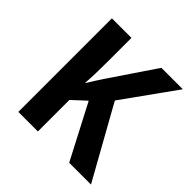

<svg xmlns="http://www.w3.org/2000/svg" viewBox="-148 -663 785 785"><g transform="rotate(45 244.5 -270.5)"><path d="M312 -312 486 0H360L237 -236L179 -182V0H66V-541H179V-404Q179 -325 175 -278H177Q197 -311 217 -341L352 -541H476Z"/></g></svg>

Font: Noto Sans Display Medium Narrow
Style: Regular
Weight: 500
Width: 4
Designer: Monotype Design team
Foundry: Monotype Imaging Inc.
Version: Version 1.000